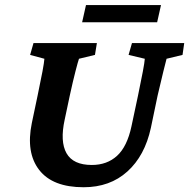

<svg xmlns="http://www.w3.org/2000/svg" viewBox="-20 -747 764 775"><path d="M115.2 -573.2H371.1L363.3 -525.4L298.8 -509.8Q294.9 -499 284.7 -459.5Q274.4 -419.9 261.7 -361.3L241.2 -264.6Q221.7 -175.8 248.5 -128.4Q275.4 -81.1 350.6 -81.1Q412.1 -81.1 452.6 -118.2Q493.2 -155.3 510.7 -237.3L537.1 -361.3Q549.8 -421.9 556.6 -458.5Q563.5 -495.1 564.5 -509.8L499 -525.4L512.7 -573.2H723.6L716.8 -525.4L652.3 -509.8Q648.4 -496.1 639.2 -458Q629.9 -419.9 616.2 -361.3L588.9 -230.5Q564.5 -118.2 494.1 -54.7Q423.8 8.8 317.4 8.8Q192.4 8.8 138.2 -61Q84 -130.9 108.4 -250L131.8 -361.3Q144.5 -421.9 151.4 -458.5Q158.2 -495.1 159.2 -509.8L101.6 -525.4ZM327.1 -726.6H629.9L614.3 -657.2H311.5Z"/></svg>

Font: Crimson Pro
Style: Bold Italic
Weight: 700
Italic angle: -12°
Designer: Jacques Le Bailly
Foundry: Baron von Fonthausen
Version: Version 1.003